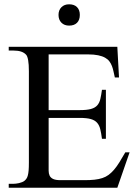

<svg xmlns="http://www.w3.org/2000/svg" viewBox="-20 -882 651 902"><path d="M531.2 0H21V-18.6H43.9Q48.3 -18.6 54.9 -19.3Q61.5 -20 69.1 -21.7Q76.7 -23.4 84 -26.4Q91.3 -29.3 96.2 -33.7Q101.1 -38.1 104.7 -43.5Q108.4 -48.8 110.8 -58.1Q113.3 -67.4 114.5 -81.5Q115.7 -95.7 115.7 -117.7V-547.4Q115.7 -579.6 112.3 -598.9Q108.9 -618.2 103 -624.5Q85.4 -644.5 43.9 -644.5H21V-662.1H531.2L539.1 -518.1H519.5Q516.1 -532.2 513.4 -545.7Q510.7 -559.1 506.1 -571.3Q501.5 -583.5 494.1 -593.5Q486.8 -603.5 473.9 -610.8Q460.9 -618.2 441.2 -622.3Q421.4 -626.5 392.1 -626.5H208.5V-364.7H354.5Q388.2 -364.7 407.5 -370.1Q426.8 -375.5 437 -387.2Q447.3 -398.9 451.4 -417Q455.6 -435.1 459 -460H477.5V-230H459Q455.6 -255.9 451.2 -274.4Q446.8 -293 436.5 -304.9Q426.3 -316.9 407.2 -322.5Q388.2 -328.1 354.5 -328.1H208.5V-80.1Q208.5 -66.9 213.1 -56.9Q217.8 -46.9 229.5 -41.3Q241.2 -35.6 264.6 -35.6H376.5Q403.3 -35.6 423.8 -37.8Q444.3 -40 460.7 -45.4Q477.1 -50.8 490 -60.3Q502.9 -69.8 515.4 -84.2Q527.8 -98.6 540.5 -118.9Q553.2 -139.2 568.8 -166.5H588.9ZM355 -812Q355 -788.1 341.8 -774.9Q328.6 -761.7 304.7 -761.7Q282.2 -761.7 268.6 -775.4Q254.9 -789.1 254.9 -812Q254.9 -834.5 268.6 -848.1Q282.2 -861.8 304.7 -861.8Q328.6 -861.8 341.8 -848.6Q355 -835.4 355 -812Z"/></svg>

Font: Doulos SIL Eur
Style: Regular
Weight: 400
Designer: Walt Agee, Victor Gaultney, Peter Martin, Debbi Hosken, Becca Hirsbrunner
Foundry: SIL International
Version: Version 5.000